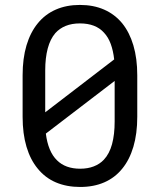

<svg xmlns="http://www.w3.org/2000/svg" viewBox="-20 -741 640 771"><path d="M531.2 -272V-438.5Q531.2 -506.3 515.6 -558.8Q500 -611.3 470.7 -647.5Q440.9 -683.6 398.2 -702.4Q355.5 -721.2 300.8 -721.2Q246.6 -721.2 203.9 -702.4Q161.1 -683.6 131.8 -647.5Q102.1 -611.3 86.4 -558.8Q70.8 -506.3 70.8 -438.5V-272Q70.8 -204.1 86.4 -151.6Q102.1 -99.1 131.8 -63.5Q161.6 -26.9 204.6 -8.5Q247.6 9.8 301.8 9.8Q356.4 9.8 398.9 -8.8Q441.4 -27.3 470.7 -63.5Q500 -99.1 515.6 -151.6Q531.2 -204.1 531.2 -272ZM161.6 -290Q161.6 -302.7 161.6 -314.9Q161.6 -327.1 161.6 -339.4V-458.5Q161.6 -508.3 171.6 -546.1Q181.6 -584 202.1 -607.9Q219.2 -627 243.9 -637Q268.6 -647 300.8 -647Q332.5 -647 356.7 -637.7Q380.9 -628.4 397.5 -609.9Q414.6 -591.8 424.6 -564.7Q434.6 -537.6 438.5 -502.4ZM440.4 -252.9Q440.4 -200.7 429.9 -162.1Q419.4 -123.5 397 -99.6Q380.4 -82 356.4 -72.8Q332.5 -63.5 301.8 -63.5Q272.5 -63.5 249 -72Q225.6 -80.6 209 -97.2Q190.9 -114.7 179.7 -141.8Q168.5 -168.9 164.1 -204.6L440.4 -416Q440.4 -402.3 440.4 -381.6Q440.4 -360.8 440.4 -353.5Z"/></svg>

Font: RobotoMono Nerd Font
Style: Regular
Weight: 400
Monospace: yes
Designer: Google
Version: Version 3.000;Nerd Fonts 3.2.1